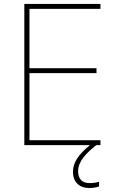

<svg xmlns="http://www.w3.org/2000/svg" viewBox="-20 -734 590 971"><path d="M375 131C375 80 421 36 467 0H488V-25H129V-364H468V-389H129V-689H488V-714H103V0H435C375 48 349 90 349 135C349 190 385 217 431 217C452 217 470 213 481 209V185C470 189 452 192 433 192C394 192 375 170 375 131Z"/></svg>

Font: Noto Sans Ethiopic Thin
Style: Regular
Weight: 100
Designer: Monotype Design Team
Foundry: Monotype Imaging Inc.
Version: Version 2.102